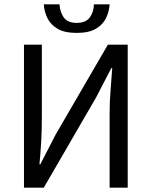

<svg xmlns="http://www.w3.org/2000/svg" viewBox="-20 -861 696 881"><path d="M90 0V-656H172V-317Q172 -265 169 -211Q166 -157 161 -107H165L235 -243L475 -656H566V0H483V-343Q483 -396 487.5 -448Q492 -500 495 -549H491L421 -414L181 0ZM332 -710Q276 -710 244 -729Q212 -748 197.5 -778Q183 -808 181 -841H253Q255 -806 272.5 -781Q290 -756 332 -756Q374 -756 392 -781Q410 -806 411 -841H483Q481 -808 466.5 -778Q452 -748 420 -729Q388 -710 332 -710Z"/></svg>

Font: Source Sans 3
Style: Regular
Weight: 400
Designer: Paul D. Hunt
Foundry: Adobe
Version: Version 3.046;hotconv 1.0.118;makeotfexe 2.5.65603